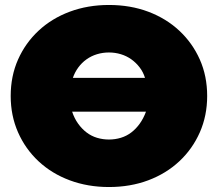

<svg xmlns="http://www.w3.org/2000/svg" viewBox="-20 -736 876 772"><path d="M418 16Q333 16 260.5 -11Q188 -38 135 -87.5Q82 -137 52.5 -204Q23 -271 23 -350Q23 -430 52.5 -496.5Q82 -563 135 -612.5Q188 -662 260.5 -689Q333 -716 418 -716Q504 -716 576 -689Q648 -662 701 -612.5Q754 -563 783.5 -496.5Q813 -430 813 -350Q813 -271 783.5 -204Q754 -137 701 -87.5Q648 -38 576 -11Q504 16 418 16ZM418 -175Q443 -175 466 -182Q489 -189 508 -203.5Q527 -218 542 -239Q557 -260 567 -287H270Q279 -260 294 -239Q309 -218 328 -203.5Q347 -189 370 -182Q393 -175 418 -175ZM273 -423H563Q556 -446 541.5 -465Q527 -484 508 -497.5Q489 -511 466 -518Q443 -525 418 -525Q393 -525 370 -518Q347 -511 328 -497.5Q309 -484 295 -465Q281 -446 273 -423Z"/></svg>

Font: Montserrat Thin Black
Style: Regular
Weight: 900
Version: Version 9.000